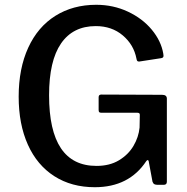

<svg xmlns="http://www.w3.org/2000/svg" viewBox="-20 -772 783 802"><path d="M58 -368Q58 -486 98 -573Q138 -660 211.5 -706Q285 -752 382 -752Q453 -752 514 -723.5Q575 -695 614 -648Q653 -601 662 -548Q663 -544 663 -539Q663 -534 660.5 -532Q658 -530 653 -529L562 -515H560Q555 -515 553 -518Q551 -521 550 -527Q539 -585 493 -624Q447 -663 380 -663Q285 -663 235 -590.5Q185 -518 185 -374Q185 -79 383 -79Q438 -79 477 -102.5Q516 -126 537.5 -162.5Q559 -199 563 -239L564 -289V-293Q564 -301 554 -301H404Q397 -301 394.5 -303.5Q392 -306 392 -313V-366Q392 -377 403 -377L657 -376Q677 -376 677 -360V-13Q677 0 664 0H638Q630 0 625 -2.5Q620 -5 617 -13L601 -99Q598 -108 591 -99Q519 10 376 10Q279 10 207 -36Q135 -82 96.5 -167.5Q58 -253 58 -368Z"/></svg>

Font: n
Style: Regular
Weight: 500
Designer: Pablo Impallari, Rodrigo Fuenzalida
Foundry: Impallari Type
Version: Version 1.002; ttfautohint (v1.5)